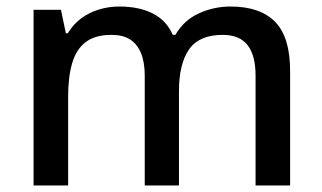

<svg xmlns="http://www.w3.org/2000/svg" viewBox="-20 -569 989 589"><path d="M687 -549Q778 -549 824 -502Q870 -455 870 -351V0H764V-337Q764 -399 739.5 -430.5Q715 -462 663 -462Q591 -462 560 -417.5Q529 -373 529 -289V0H424V-337Q424 -378 412.5 -406Q401 -434 379 -448Q357 -462 322 -462Q272 -462 243 -440Q214 -418 201.5 -375.5Q189 -333 189 -272V0H83V-539H167L182 -467H188Q205 -495 229.5 -513Q254 -531 284 -540Q314 -549 346 -549Q407 -549 449 -527.5Q491 -506 510 -462H518Q544 -507 590 -528Q636 -549 687 -549Z"/></svg>

Font: Noto Sans Thai Medium
Style: Regular
Weight: 500
Designer: Monotype Design Team
Foundry: Monotype Imaging Inc.
Version: Version 2.001